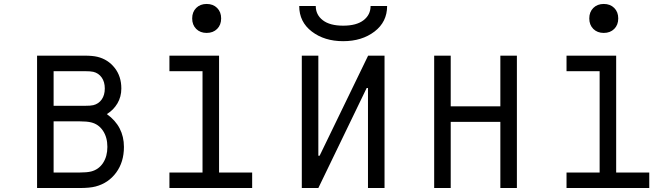

<svg xmlns="http://www.w3.org/2000/svg" viewBox="-20 -947 3373 967"><path d="M250 -414.1H406.2Q437.5 -414.1 449.9 -417.3Q476.6 -423.8 492.2 -446Q507.8 -468.1 507.8 -501.3Q507.8 -534.5 492.2 -556.6Q476.6 -578.8 449.9 -585.3Q436.2 -588.5 406.2 -588.5H250ZM250 -78.1H380.2Q417.3 -78.1 438.8 -83.3Q477.2 -93.1 499 -126.3Q520.8 -159.5 520.8 -207Q520.8 -255.2 498.7 -288.4Q476.6 -321.6 438.8 -330.7Q417.3 -335.9 380.2 -335.9H250ZM166.7 0V-666.7H406.2Q446.6 -666.7 470.7 -660.8Q524.1 -647.8 557.6 -605.1Q591.1 -562.5 591.1 -501.3Q591.1 -459.6 571.3 -426.1Q551.4 -392.6 518.2 -372.4Q604.2 -310.5 604.2 -207Q604.2 -130.9 565.1 -77.8Q526 -24.7 461.6 -7.8Q432.3 0 380.2 0Z M968.1 -906.9Q988.3 -927.1 1020.8 -927.1Q1053.4 -927.1 1073.6 -906.9Q1093.8 -886.7 1093.8 -854.2Q1093.8 -821.6 1073.6 -801.4Q1053.4 -781.2 1020.8 -781.2Q988.3 -781.2 968.1 -801.4Q947.9 -821.6 947.9 -854.2Q947.9 -886.7 968.1 -906.9ZM833.3 0V-78.1H1000V-588.5H833.3V-666.7H1083.3V-78.1H1250V0Z M1846.4 -916.7H1929.7Q1929.7 -836.6 1866.2 -788.1Q1802.7 -739.6 1708.3 -739.6Q1613.9 -739.6 1550.5 -788.1Q1487 -836.6 1487 -916.7H1570.3Q1570.3 -872.4 1605.8 -845.1Q1641.3 -817.7 1708.3 -817.7Q1775.4 -817.7 1810.9 -845.1Q1846.4 -872.4 1846.4 -916.7ZM1833.3 0V-503.9H1826.8L1583.3 0H1500V-666.7H1583.3V-162.8H1589.8L1834 -666.7H1916.7V0Z M2166.7 -666.7H2250V-411.5H2500V-666.7H2583.3V0H2500V-333.3H2250V0H2166.7Z M2968.1 -906.9Q2988.3 -927.1 3020.8 -927.1Q3053.4 -927.1 3073.6 -906.9Q3093.8 -886.7 3093.8 -854.2Q3093.8 -821.6 3073.6 -801.4Q3053.4 -781.2 3020.8 -781.2Q2988.3 -781.2 2968.1 -801.4Q2947.9 -821.6 2947.9 -854.2Q2947.9 -886.7 2968.1 -906.9ZM2833.3 0V-78.1H3000V-588.5H2833.3V-666.7H3083.3V-78.1H3250V0Z"/></svg>

Font: Monoid
Style: Regular
Weight: 400
Width: 4
Monospace: yes
Designer: Andreas Larsen (@larsenwork)
Version: Version 0.61